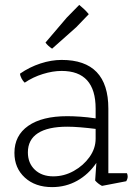

<svg xmlns="http://www.w3.org/2000/svg" viewBox="-20 -755 563 785"><path d="M496 -14 397 5Q380 -4 369 -17L374 -89Q342 -42 295.5 -16Q249 10 193 10Q124 10 81.5 -29Q39 -68 39 -130Q39 -201 95.5 -240.5Q152 -280 255 -280Q278 -280 308 -278Q338 -276 371 -271V-311Q371 -465 232 -465Q196 -465 155.5 -452.5Q115 -440 81 -417Q74 -423 68 -434.5Q62 -446 62 -454Q101 -481 145.5 -495.5Q190 -510 232 -510Q423 -510 423 -311V-47H499Q502 -40 502 -33Q502 -24 496 -14ZM371 -188V-228Q339 -232 309 -234.5Q279 -237 255 -237Q176 -237 135 -210.5Q94 -184 94 -132Q94 -88 122.5 -61Q151 -34 198 -34Q242 -34 281.5 -56Q321 -78 346 -113Q371 -148 371 -188ZM292 -644 193 -556Q175 -568 166 -581L253 -683L304 -735Q317 -724 325 -716.5Q333 -709 343 -697Z"/></svg>

Font: Scope One
Style: Regular
Weight: 400
Designer: Dalton Maag Ltd
Foundry: Dalton Maag Ltd
Version: Version 1.002; ttfautohint (v1.4.1) -l 11 -r 50 -G 50 -x 14 